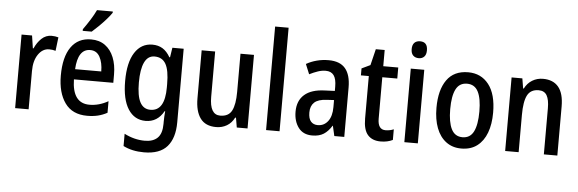

<svg xmlns="http://www.w3.org/2000/svg" viewBox="-58 -965 4229 1404"><g transform="rotate(5 2057.0 -263.0)"><path d="M288 -550Q314 -550 338 -543L326 -443Q306 -450 279 -450Q231 -450 199 -403.5Q167 -357 167 -281V0H68V-540H145L159 -447H164Q183 -491 214.5 -520.5Q246 -550 288 -550Z M578 -549Q639 -549 681 -518.5Q723 -488 745 -433.5Q767 -379 767 -308V-247H478Q481 -72 607 -72Q677 -72 744 -110V-25Q711 -7 675.5 1.5Q640 10 597 10Q488 10 434 -65.5Q380 -141 380 -266Q380 -403 431.5 -476Q483 -549 578 -549ZM579 -471Q488 -471 480 -322H672Q672 -386 649 -428.5Q626 -471 579 -471ZM718 -757Q705 -737 680 -708.5Q655 -680 627 -652.5Q599 -625 577 -606H511V-618Q537 -654 561.5 -693Q586 -732 602 -766H718Z M1028 -550Q1071 -550 1103 -530.5Q1135 -511 1159 -469H1164L1175 -540H1258V0Q1258 116 1204 178Q1150 240 1034 240Q947 240 882 207V117Q956 155 1033 155Q1094 155 1126.5 123Q1159 91 1159 20V5Q1159 -11 1160 -32.5Q1161 -54 1163 -73H1159Q1113 10 1026 10Q944 10 898 -61.5Q852 -133 852 -268Q852 -404 899 -477Q946 -550 1028 -550ZM1051 -465Q1002 -465 977.5 -414Q953 -363 953 -266Q953 -168 978 -121Q1003 -74 1054 -74Q1160 -74 1160 -247V-272Q1160 -373 1134 -419Q1108 -465 1051 -465Z M1774 -540V0H1695L1683 -71H1677Q1657 -31 1622 -10.5Q1587 10 1544 10Q1465 10 1427.5 -41.5Q1390 -93 1390 -188V-540H1489V-207Q1489 -76 1566 -76Q1628 -76 1651.5 -122Q1675 -168 1675 -259V-540Z M2009 0H1910V-760H2009Z M2322 -549Q2405 -549 2444.5 -502Q2484 -455 2484 -363V0H2411L2394 -74H2392Q2366 -32 2333 -11Q2300 10 2249 10Q2182 10 2147.5 -36.5Q2113 -83 2113 -153Q2113 -234 2164 -278.5Q2215 -323 2314 -326L2386 -329V-360Q2386 -417 2366.5 -443.5Q2347 -470 2307 -470Q2279 -470 2249.5 -460Q2220 -450 2188 -434L2158 -507Q2193 -527 2234.5 -538Q2276 -549 2322 -549ZM2333 -259Q2270 -256 2242 -230Q2214 -204 2214 -156Q2214 -111 2232.5 -90Q2251 -69 2283 -69Q2329 -69 2357.5 -106Q2386 -143 2386 -210V-262Z M2780 -75Q2795 -75 2810.5 -78Q2826 -81 2840 -87V-9Q2822 0 2799.5 5Q2777 10 2751 10Q2690 10 2657 -27Q2624 -64 2624 -147V-459H2566V-510L2629 -540L2658 -659H2723V-540H2833V-459H2723V-155Q2723 -75 2780 -75Z M2976 -745Q3031 -745 3031 -683Q3031 -652 3016 -636.5Q3001 -621 2976 -621Q2950 -621 2934.5 -636.5Q2919 -652 2919 -683Q2919 -714 2934 -729.5Q2949 -745 2976 -745ZM3024 -540V0H2925V-540Z M3553 -271Q3553 -187 3529.5 -124Q3506 -61 3459.5 -25.5Q3413 10 3343 10Q3278 10 3231.5 -25Q3185 -60 3161 -123Q3137 -186 3137 -271Q3137 -402 3189.5 -476Q3242 -550 3346 -550Q3441 -550 3497 -478.5Q3553 -407 3553 -271ZM3238 -270Q3238 -175 3263.5 -124Q3289 -73 3345 -73Q3401 -73 3426.5 -123.5Q3452 -174 3452 -271Q3452 -367 3426.5 -416.5Q3401 -466 3345 -466Q3289 -466 3263.5 -416.5Q3238 -367 3238 -270Z M3895 -550Q3970 -550 4009 -503Q4048 -456 4048 -360V0H3949V-339Q3949 -401 3931 -432.5Q3913 -464 3871 -464Q3812 -464 3788 -418Q3764 -372 3764 -273V0H3665V-540H3744L3756 -467H3761Q3781 -507 3816.5 -528.5Q3852 -550 3895 -550Z"/></g></svg>

Font: Noto Sans Hebrew Condensed Medium
Style: Regular
Weight: 500
Width: 3
Designer: Monotype Design Team
Foundry: Monotype Imaging Inc.
Version: Version 2.004; ttfautohint (v1.8.4.7-5d5b)